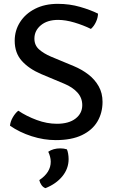

<svg xmlns="http://www.w3.org/2000/svg" viewBox="-20 -716 596 999"><path d="M32 -62Q34 -84 46.8 -105.8Q59.5 -127.5 75 -140Q118.5 -111 171.5 -91.5Q224.5 -72 276 -72Q338 -72 373 -99Q408 -126 408 -169Q408 -206.5 383.2 -234.2Q358.5 -262 314 -280.5L193.5 -331Q130.5 -358 93.5 -399.2Q56.5 -440.5 56.5 -504Q56.5 -557.5 84.5 -601.2Q112.5 -645 163 -670.5Q213.5 -696 280.5 -696Q342 -696 396.5 -680.2Q451 -664.5 490 -645Q489.5 -623.5 479.2 -601.5Q469 -579.5 453 -565.5Q413.5 -585 367.2 -598.8Q321 -612.5 282.5 -612.5Q226 -612.5 192.5 -584.5Q159 -556.5 159 -515Q159 -480.5 183.2 -459Q207.5 -437.5 245 -421.5L364 -372Q406 -354.5 439.8 -328.5Q473.5 -302.5 493.5 -267Q513.5 -231.5 513.5 -186Q513.5 -129 487 -84Q460.5 -39 406.5 -13Q352.5 13 270 13Q208 13 144.8 -7.2Q81.5 -27.5 32 -62ZM328 61Q332 69 334.5 83.5Q337 98 337 111.5Q337 161.5 304.5 201.2Q272 241 216.5 263Q204.5 259 196 247Q187.5 235 184.5 221Q244 181.5 244 125.5Q244 112 240.2 98.2Q236.5 84.5 231 73.5Q257 56 294 56Q312.5 56 328 61Z"/></svg>

Font: Signika Negative Light
Style: Regular
Weight: 400
Version: Version 2.001